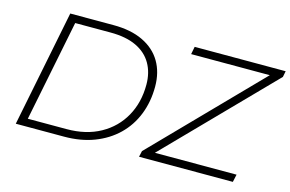

<svg xmlns="http://www.w3.org/2000/svg" viewBox="-89 -907 1684 1115"><g transform="rotate(15 752.5 -350.0)"><path d="M70 0 210 -700H470Q575 -700 648 -665Q721 -630 758.5 -566.5Q796 -503 796 -417Q796 -326 765.5 -249Q735 -172 677.5 -116.5Q620 -61 540 -30.5Q460 0 360 0ZM130 -46H363Q480 -46 565.5 -93.5Q651 -141 697.5 -224.5Q744 -308 744 -415Q744 -487 713 -541Q682 -595 620 -624.5Q558 -654 464 -654H252ZM811 0 819 -36 1422 -654H949L958 -700H1505L1498 -664L894 -46H1385L1375 0Z"/></g></svg>

Font: Montserrat Thin Light
Style: Italic
Weight: 300
Italic angle: -11.3°
Version: Version 9.000